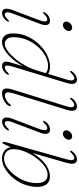

<svg xmlns="http://www.w3.org/2000/svg" viewBox="526 -1283 764 1856"><g transform="rotate(90 908.0 -355.0)"><path d="M111.5 -97.5Q95.5 -54.5 99.8 -36.8Q104 -19 119.5 -19Q129.5 -19 141.5 -26Q153.5 -33 170 -50Q176 -56 180 -58.2Q184 -60.5 187 -59Q190.5 -57.5 189.8 -53.5Q189 -49.5 186.5 -44.5Q172.5 -20.5 149.8 -6.8Q127 7 104 7Q86.5 7 75.5 -3.8Q64.5 -14.5 64.2 -36.2Q64 -58 76 -91.5L174.5 -351.5Q190.5 -395 186.5 -412.5Q182.5 -430 166.5 -430Q157 -430 145 -423.2Q133 -416.5 116 -399Q110 -393.5 106.2 -391.2Q102.5 -389 99 -390.5Q95.5 -392 96.2 -395.8Q97 -399.5 99.5 -404.5Q113.5 -429 136.2 -442.8Q159 -456.5 182 -456.5Q200.5 -456.5 211.2 -445.8Q222 -435 222.5 -413Q223 -391 210 -358ZM222 -581Q204.5 -581 194.8 -594Q185 -607 190 -625Q193.5 -638 202.2 -648.2Q211 -658.5 222.5 -664.5Q234 -670.5 246 -670.5Q264.5 -670.5 273.8 -658Q283 -645.5 277.5 -626.5Q274.5 -614.5 265.8 -604.2Q257 -594 245.8 -587.5Q234.5 -581 222 -581Z M782 -617.5 625 -98.5Q615.5 -69 614 -51.2Q612.5 -33.5 617.2 -26.2Q622 -19 632.5 -19Q643 -19 654.8 -25.8Q666.5 -32.5 683 -49.5Q689 -55.5 693 -57.8Q697 -60 700.5 -58.5Q703.5 -57 702.8 -53Q702 -49 700 -44.5Q690.5 -28 677 -16.5Q663.5 -5 648 1.2Q632.5 7.5 617 7.5Q599.5 7.5 587.8 -2Q576 -11.5 576 -31Q576 -44.5 581.5 -66.2Q587 -88 600 -129.8Q613 -171.5 635 -242.5L644 -238Q604.5 -159.5 559 -104.5Q513.5 -49.5 468.8 -21Q424 7.5 385 7.5Q348 7.5 323.8 -20.2Q299.5 -48 303.5 -118Q306.5 -185.5 336 -246.2Q365.5 -307 412 -354.5Q458.5 -402 514 -429.2Q569.5 -456.5 624.5 -456.5Q647 -456.5 664.2 -451.8Q681.5 -447 693.8 -438.2Q706 -429.5 713 -417L700 -401Q686.5 -419.5 667.2 -428.5Q648 -437.5 618.5 -437.5Q580 -437.5 541 -420.8Q502 -404 467 -373.8Q432 -343.5 404 -303.5Q376 -263.5 359.2 -217.5Q342.5 -171.5 340 -122.5Q336.5 -68 354.8 -43.5Q373 -19 403.5 -19Q432 -19 468.5 -44.8Q505 -70.5 542.5 -114.2Q580 -158 611.2 -213.5Q642.5 -269 660.5 -328L747.5 -612.5Q761 -656 756.2 -673.5Q751.5 -691 735.5 -691Q726 -691 714 -684.2Q702 -677.5 685.5 -660.5Q679.5 -654.5 675.5 -652.2Q671.5 -650 668 -651.5Q665 -653 665.5 -657Q666 -661 668.5 -665.5Q678.5 -681.5 691.8 -693Q705 -704.5 720.5 -710.8Q736 -717 751 -717Q768.5 -717 779 -706.2Q789.5 -695.5 791 -673.5Q792.5 -651.5 782 -617.5Z M1041.5 -617.5 885.5 -113Q868.5 -57 874 -39Q879.5 -21 901.5 -21Q923.5 -21 947.5 -33.8Q971.5 -46.5 989 -70.5Q991.5 -74.5 994 -76.2Q996.5 -78 999.5 -78Q1003.5 -78 1005.2 -74.8Q1007 -71.5 1005.5 -66Q1000.5 -47.5 981 -30.8Q961.5 -14 934.8 -3.2Q908 7.5 881 7.5Q859.5 7.5 847.8 -2.8Q836 -13 835.5 -37Q835 -61 848 -102L1006.5 -612.5Q1020 -656 1015.2 -673.5Q1010.5 -691 994.5 -691Q985 -691 973 -684.2Q961 -677.5 944.5 -660.5Q938.5 -654.5 934.8 -652.2Q931 -650 927.5 -651.5Q924 -653 924.8 -657Q925.5 -661 928 -665.5Q937.5 -681.5 951 -693Q964.5 -704.5 980 -710.8Q995.5 -717 1010 -717Q1028 -717 1038.8 -706.2Q1049.5 -695.5 1050.8 -673.5Q1052 -651.5 1041.5 -617.5Z M1163 -97.5Q1147 -54.5 1151.2 -36.8Q1155.5 -19 1171 -19Q1181 -19 1193 -26Q1205 -33 1221.5 -50Q1227.5 -56 1231.5 -58.2Q1235.5 -60.5 1238.5 -59Q1242 -57.5 1241.2 -53.5Q1240.5 -49.5 1238 -44.5Q1224 -20.5 1201.2 -6.8Q1178.5 7 1155.5 7Q1138 7 1127 -3.8Q1116 -14.5 1115.8 -36.2Q1115.5 -58 1127.5 -91.5L1226 -351.5Q1242 -395 1238 -412.5Q1234 -430 1218 -430Q1208.5 -430 1196.5 -423.2Q1184.5 -416.5 1167.5 -399Q1161.5 -393.5 1157.8 -391.2Q1154 -389 1150.5 -390.5Q1147 -392 1147.8 -395.8Q1148.5 -399.5 1151 -404.5Q1165 -429 1187.8 -442.8Q1210.5 -456.5 1233.5 -456.5Q1252 -456.5 1262.8 -445.8Q1273.5 -435 1274 -413Q1274.5 -391 1261.5 -358ZM1273.5 -581Q1256 -581 1246.2 -594Q1236.5 -607 1241.5 -625Q1245 -638 1253.8 -648.2Q1262.5 -658.5 1274 -664.5Q1285.5 -670.5 1297.5 -670.5Q1316 -670.5 1325.2 -658Q1334.5 -645.5 1329 -626.5Q1326 -614.5 1317.2 -604.2Q1308.5 -594 1297.2 -587.5Q1286 -581 1273.5 -581Z M1518.5 -612.5Q1531 -656 1526.8 -673.5Q1522.5 -691 1506.5 -691Q1497 -691 1485 -684.2Q1473 -677.5 1456.5 -660.5Q1450.5 -654.5 1446.5 -652.2Q1442.5 -650 1439 -651.5Q1436 -653 1436.5 -657Q1437 -661 1439.5 -665.5Q1449.5 -681.5 1463 -693Q1476.5 -704.5 1491.8 -710.8Q1507 -717 1522 -717Q1549.5 -717 1559 -693Q1568.5 -669 1554.5 -617.5L1444 -233.5H1434.5Q1451.5 -278 1478.8 -318Q1506 -358 1539.2 -389Q1572.5 -420 1610.2 -437.8Q1648 -455.5 1686.5 -455.5Q1717 -455.5 1739.8 -441.5Q1762.5 -427.5 1774.5 -400.2Q1786.5 -373 1786.5 -332.5Q1786 -263.5 1761 -202.2Q1736 -141 1695 -93.8Q1654 -46.5 1606.2 -19.5Q1558.5 7.5 1512.5 7.5Q1464.5 7.5 1432.5 -20Q1400.5 -47.5 1401 -99.5L1413.5 -100.5L1374.5 -14Q1370.5 -4.5 1367.2 -1.2Q1364 2 1360 2Q1356.5 2 1353.8 -0.8Q1351 -3.5 1351 -9.8Q1351 -16 1354 -28ZM1669 -433.5Q1635.5 -433.5 1600.8 -412.5Q1566 -391.5 1534.2 -356.5Q1502.5 -321.5 1477 -278.2Q1451.5 -235 1436.8 -190Q1422 -145 1422 -105Q1422 -56 1449 -34Q1476 -12 1512.5 -12Q1543.5 -12 1576.5 -29.2Q1609.5 -46.5 1640.2 -76.8Q1671 -107 1695.8 -147Q1720.5 -187 1735 -233Q1749.5 -279 1749.5 -327Q1750 -365.5 1739.5 -389Q1729 -412.5 1710.8 -423Q1692.5 -433.5 1669 -433.5Z"/></g></svg>

Font: Fraunces Thin
Style: Italic
Weight: 250
Italic angle: -16°
Version: Version 1.000;[b76b70a41]